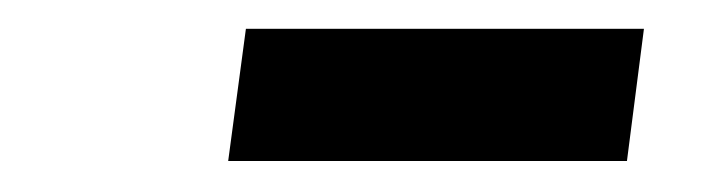

<svg xmlns="http://www.w3.org/2000/svg" viewBox="-20 -758 476 130"><path d="M146.5 -738.5H416L404.5 -649H134.5Z"/></svg>

Font: Merriweather 28pt
Style: Bold Italic
Weight: 700
Italic angle: -7.8°
Version: Version 2.101